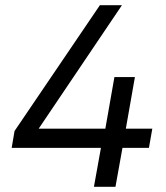

<svg xmlns="http://www.w3.org/2000/svg" viewBox="-20 -720 640 740"><path d="M342 0 369 -150H25L36 -215L365 -700H450L129 -224H386L421 -423H500L465 -224H567L554 -150H452L425 0Z"/></svg>

Font: Rethink Sans
Style: Italic
Weight: 400
Italic angle: -10°
Designer: The Rethink Sans project authors (Hans Thiessen). DM Sans designed by Colophon Foundry.
Foundry: Rethink Communications LLC
Version: Version 1.001